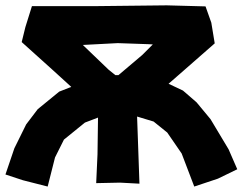

<svg xmlns="http://www.w3.org/2000/svg" viewBox="-32 -684 903 715"><path d="M519.5 -519.5 537.1 -518.6 498 -479.5 409.2 -404.3H397.5L372.1 -424.8L276.4 -516.6L406.2 -523.4ZM86.9 -661.1 62.5 -583 48.8 -527.3 167 -420.9 233.4 -360.4 188.5 -342.8 108.4 -277.3 65.4 -220.7 21.5 -131.8 -11.7 -34.2 53.7 -12.7 145.5 10.7 172.9 -97.7 206.1 -164.1 284.2 -227.5 333 -246.1 331.1 -109.4 326.2 -2 415 -3.9 487.3 0 481.4 -168.9 478.5 -250 540 -231.4 590.8 -190.4 644.5 -112.3 691.4 10.7 779.3 -18.6 851.6 -53.7 819.3 -127.9 752 -240.2 700.2 -302.7 649.4 -346.7 595.7 -372.1 641.6 -412.1 767.6 -522.5 754.9 -599.6 733.4 -660.2 588.9 -664.1 318.4 -661.1Z"/></svg>

Font: MaokenAssortedSans-TC
Style: Regular
Weight: 500
Version: Version 0.83